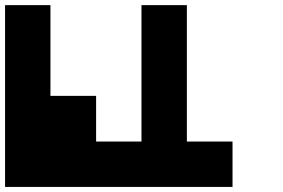

<svg xmlns="http://www.w3.org/2000/svg" viewBox="-20 -740 1120 760"><path d="M540 -179.7Q540 -360.4 540 -719.7Q599.6 -719.7 719.7 -719.7Q719.7 -480.5 719.7 0Q660.2 0 540 0Q480.5 0 360.4 0Q299.8 0 179.7 0Q120.1 0 0 0Q0 -240.2 0 -719.7Q59.6 -719.7 179.7 -719.7Q179.7 -599.6 179.7 -360.4Q240.2 -360.4 360.4 -360.4Q360.4 -299.8 360.4 -179.7Q419.9 -179.7 540 -179.7ZM719.7 0Q719.7 -59.6 719.7 -179.7Q780.3 -179.7 900.4 -179.7Q900.4 -120.1 900.4 0Q839.8 0 719.7 0Z"/></svg>

Font: Pixelfont
Style: 5 px
Weight: 400
Designer: Eugene Lysy
Version: Version 1.0.2 (beta)